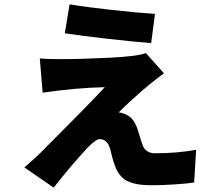

<svg xmlns="http://www.w3.org/2000/svg" viewBox="-20 -804 996 883"><path d="M300.1 -784.1Q376.1 -771.3 492.5 -758.5Q609 -745.7 692.8 -740.1L675.1 -605.8Q593.8 -612.2 475.9 -625.5Q358 -638.8 278.1 -650.9ZM734 -467Q697.1 -439.6 666.9 -415.1Q631.7 -386 584.5 -342.9Q537.3 -299.7 525.9 -286.9Q531.6 -286.9 543 -283.6Q554.3 -280.2 562.1 -275.9Q578.5 -268.5 589.8 -254.1Q601.2 -239.7 611.2 -214.1Q614 -205.3 622.2 -178.4Q630.3 -151.6 634.9 -139.9Q640.3 -120.4 655.4 -109.7Q670.5 -99.1 692.8 -99.1Q794 -99.1 882.1 -115.1L872.9 35.2Q845.5 40.1 783.6 44Q721.6 47.9 682.9 47.9Q655.2 47.9 633.5 46Q611.9 44 594.3 39.1Q576.7 34.1 563.7 27.9Q550.8 21.7 540.1 10.5Q529.5 -0.7 522.4 -11.9Q515.3 -23.1 508.5 -41.5Q501.8 -60 497 -77.4Q492.2 -94.8 486.2 -121.1Q472.3 -164.1 438.9 -164.1Q420.5 -164.1 382.1 -123.9Q307.5 -44 226.9 58.9L92 -34.1Q141.7 -76.7 166.9 -101.9Q392.4 -327.4 462 -403.1Q329.2 -400.2 176.1 -377.8L163 -535.2Q196 -532 258.9 -532Q351.6 -532 483.1 -538.5Q614.7 -545.1 650.9 -560Z"/></svg>

Font: Karasuma Gothic
Style: Black
Weight: 900
Designer: Rasmus Andersson / Ryoko Nishizuka
Foundry: Genbu
Version: Version 1.00